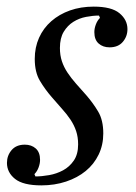

<svg xmlns="http://www.w3.org/2000/svg" viewBox="-20 -548 410 580"><path d="M105 12Q50 12 25.5 -7.5Q1 -27 1 -56Q1 -78 15 -94.5Q29 -111 55 -111Q75 -111 88 -99.5Q101 -88 101 -65Q101 -54 96.5 -42Q92 -30 84 -22L87 -15Q106 -15 128.5 -19Q151 -23 170.5 -33.5Q190 -44 203 -63Q216 -82 216 -112Q216 -134 210 -152Q204 -170 193 -186.5Q182 -203 167.5 -219Q153 -235 136 -255Q116 -278 100.5 -304Q85 -330 85 -370Q85 -405 98 -434Q111 -463 135 -484Q159 -505 191.5 -516.5Q224 -528 263 -528Q317 -528 341 -508Q365 -488 365 -460Q365 -438 351 -421.5Q337 -405 311 -405Q291 -405 278 -416.5Q265 -428 265 -451Q265 -462 269.5 -474Q274 -486 282 -494L279 -501Q261 -501 240 -497Q219 -493 201.5 -482Q184 -471 172.5 -452Q161 -433 161 -403Q161 -381 167 -363Q173 -345 184 -328.5Q195 -312 209.5 -295.5Q224 -279 241 -260Q261 -237 276.5 -211Q292 -185 292 -145Q292 -110 278 -81Q264 -52 239 -31.5Q214 -11 179.5 0.5Q145 12 105 12Z"/></svg>

Font: IBM Plex Serif
Style: Italic
Weight: 400
Italic angle: -14°
Designer: Mike Abbink, Paul van der Laan, Pieter van Rosmalen
Foundry: Bold Monday
Version: Version 3.001